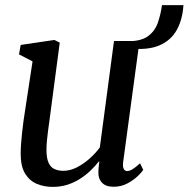

<svg xmlns="http://www.w3.org/2000/svg" viewBox="-20 -722 738 752"><path d="M186.5 10Q152.5 10 124 -2Q95.5 -14 78.2 -42.2Q61 -70.5 61 -120Q61 -137.5 62.5 -158.5Q64 -179.5 66.5 -202.8Q69 -226 72.2 -249.2Q75.5 -272.5 79 -294.5L107.5 -481.5L54.5 -509L61 -546L193 -565.5L214 -555L179 -290.5Q176.5 -269 173.5 -248.5Q170.5 -228 168 -208.5Q165.5 -189 163.8 -170.8Q162 -152.5 162 -136Q162 -103 170 -85Q178 -67 193 -60Q208 -53 228.5 -53Q254.5 -53 281 -66.5Q307.5 -80 331 -101Q354.5 -122 371 -144.5L426.5 -561.5H526.5L462.5 -88.5Q460 -69.5 464.5 -60.8Q469 -52 477.5 -52Q487 -52 498.8 -59Q510.5 -66 528.5 -82.5L541 -56.5Q537 -49.5 520.8 -33.5Q504.5 -17.5 479.8 -4Q455 9.5 424.5 9.5Q393.5 9.5 378.5 -7.5Q363.5 -24.5 365.5 -52.5Q365.5 -54.5 365.8 -58.5Q366 -62.5 366.5 -67.8Q367 -73 367.8 -78.8Q368.5 -84.5 369 -89L367.5 -90Q353 -71.5 334.5 -53.8Q316 -36 293.2 -21.5Q270.5 -7 244 1.5Q217.5 10 186.5 10ZM614.5 -702H698.5Q695 -645.5 672.2 -604.5Q649.5 -563.5 603.8 -544Q558 -524.5 484 -532.5L478.5 -560.5Q532.5 -560 560 -580.5Q587.5 -601 598.5 -633.8Q609.5 -666.5 614.5 -702Z"/></svg>

Font: Merriweather 20pt
Style: Italic
Weight: 400
Italic angle: -7.8°
Version: Version 2.101